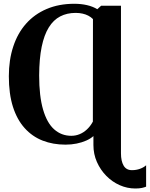

<svg xmlns="http://www.w3.org/2000/svg" viewBox="-20 -774 813 1042"><path d="M714.5 249Q670.5 249 629.8 231Q589 213 557 180.5Q525 148 506 105.2Q487 62.5 487 13V-35.5Q471.5 -21.5 447.8 -11Q424 -0.5 395.5 5.2Q367 11 335.5 11Q267.5 11 211.2 -11Q155 -33 113.8 -78.8Q72.5 -124.5 50.2 -194.5Q28 -264.5 28 -360.5Q28 -448.5 51.8 -521Q75.5 -593.5 121.2 -645.2Q167 -697 233.2 -725.2Q299.5 -753.5 383.5 -753.5Q420 -753.5 451.8 -746.2Q483.5 -739 508 -724L529 -743H636.5V58Q636.5 100.5 651 125Q665.5 149.5 696 149.5Q719.5 149.5 739.5 142.2Q759.5 135 773 123V239Q765 242.5 750.5 245.8Q736 249 714.5 249ZM367 -37Q390.5 -37 412 -45.8Q433.5 -54.5 452 -71.8Q470.5 -89 484 -114L484.5 -670.5Q473 -682 458.8 -689.2Q444.5 -696.5 427.5 -700.2Q410.5 -704 390.5 -704Q343.5 -704 306.8 -685Q270 -666 244.8 -625.2Q219.5 -584.5 206.2 -520Q193 -455.5 192.5 -364.5Q192.5 -252 213.8 -179.2Q235 -106.5 274.2 -71.8Q313.5 -37 367 -37Z"/></svg>

Font: Merriweather 60pt
Style: Bold
Weight: 700
Version: Version 2.100